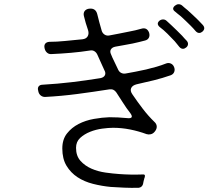

<svg xmlns="http://www.w3.org/2000/svg" viewBox="-20 -847 1040 909"><path d="M906 -700Q901 -706 895.5 -712Q890 -718 883 -725Q872 -736 860 -747.5Q848 -759 836 -770Q828 -776 821.5 -781.5Q815 -787 809 -792Q791 -805 808 -820Q817 -827 825 -827Q835 -827 842 -821Q848 -816 854 -810.5Q860 -805 868 -799Q881 -788 893 -776Q905 -764 918 -752Q924 -746 929.5 -740Q935 -734 940 -729Q955 -712 938 -697Q931 -691 923 -691Q914 -691 906 -700ZM637 42Q602 43 568.5 41.5Q535 40 504 38Q462 34 420.5 23.5Q379 13 347 -8Q315 -29 295 -62Q275 -95 275 -144Q275 -187 297 -215Q319 -243 352 -260Q385 -277 424.5 -284Q464 -291 498 -292Q518 -292 539 -291Q560 -290 580 -288Q619 -283 595 -314Q579 -334 562 -361Q545 -388 531 -409Q519 -427 498 -424Q422 -412 346 -402Q270 -392 193 -388Q182 -388 173.5 -394.5Q165 -401 162 -412L161 -417Q157 -430 163 -438Q169 -446 183 -446Q252 -450 319.5 -458Q387 -466 455 -477Q471 -480 476.5 -490.5Q482 -501 474 -515L459 -548L441 -588Q436 -599 427 -604.5Q418 -610 407 -608Q362 -601 316 -597Q270 -593 224 -591Q212 -590 203.5 -597Q195 -604 192 -615L191 -619Q188 -632 194 -640Q200 -648 214 -649Q231 -649 249.5 -650Q268 -651 288 -653Q308 -655 328.5 -657Q349 -659 370 -661Q388 -663 395 -675Q402 -687 397 -704Q391 -721 386 -738Q381 -755 377 -772Q374 -786 381 -795Q388 -804 402 -806H404Q434 -809 441 -778Q449 -744 462 -700Q466 -689 475.5 -683Q485 -677 497 -679Q521 -684 544 -688Q567 -692 589 -697Q606 -700 620.5 -703.5Q635 -707 649 -711Q676 -719 686 -692Q690 -678 684.5 -668Q679 -658 666 -655Q653 -651 638.5 -648Q624 -645 608 -641Q588 -637 567.5 -633.5Q547 -630 526 -626Q511 -623 505 -613Q499 -603 506 -589Q509 -581 512.5 -573.5Q516 -566 520 -558L540 -516Q545 -506 554.5 -501.5Q564 -497 575 -499Q596 -503 621 -507.5Q646 -512 671.5 -518Q697 -524 721 -531Q745 -538 765 -546Q777 -551 788 -546.5Q799 -542 804 -530Q809 -518 805 -507Q801 -496 789 -491Q749 -477 708.5 -467Q668 -457 627 -448Q607 -443 601 -430Q595 -417 607 -400Q630 -366 656 -332Q682 -298 711 -270Q721 -261 722 -249.5Q723 -238 715 -227L711 -222Q704 -214 694 -211.5Q684 -209 674 -212Q636 -226 596 -234Q556 -242 515 -242Q494 -242 464 -238Q434 -234 406.5 -223Q379 -212 359.5 -194Q340 -176 340 -147Q340 -109 361 -85.5Q382 -62 413 -48.5Q444 -35 479.5 -30Q515 -25 545 -23Q571 -21 598.5 -20.5Q626 -20 655 -21Q670 -23 665 -7Q663 -3 662.5 1Q662 5 660 10L657 25Q652 40 637 42ZM829 -625Q824 -632 818.5 -638Q813 -644 807 -652Q790 -670 772.5 -687.5Q755 -705 735 -720Q719 -735 735 -749Q743 -755 752 -755Q761 -755 768 -749Q773 -744 779.5 -738.5Q786 -733 793 -726Q806 -714 818 -702Q830 -690 842 -678Q848 -671 853.5 -665Q859 -659 864 -654Q871 -646 870 -637Q869 -628 861 -622Q854 -616 846 -616Q837 -616 829 -625Z"/></svg>

Font: Higure Gothic
Style: Regular
Weight: 400
Designer: Yoshimichi Ohira
Foundry: Positype
Version: Version 1.000